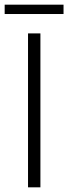

<svg xmlns="http://www.w3.org/2000/svg" viewBox="-24 -802 292 822"><path d="M96 0V-659H149V0ZM-4 -742V-782H248V-742Z"/></svg>

Font: Assistant Light
Style: Regular
Weight: 300
Designer: Hebrew By Ben Nathan, Latin by Paul Hunt
Version: Version 3.000